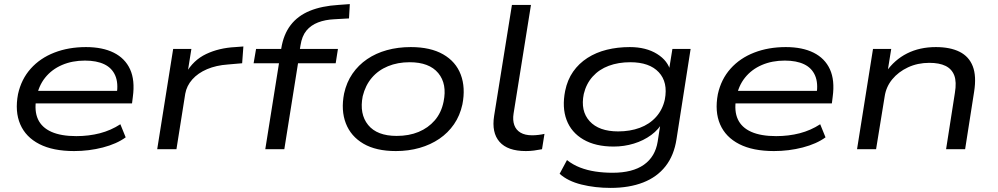

<svg xmlns="http://www.w3.org/2000/svg" viewBox="-20 -729 4874 938"><path d="M342 9Q239 9 172.5 -25Q106 -59 79 -121.5Q52 -184 68 -269Q84 -342 130 -393.5Q176 -445 245.5 -472Q315 -499 400 -499Q481 -499 536 -471.5Q591 -444 615.5 -390.5Q640 -337 629 -256L625 -224H131L140 -285H575L550 -267Q559 -323 543 -360Q527 -397 489.5 -415Q452 -433 395 -433Q333 -433 283 -411.5Q233 -390 200.5 -349.5Q168 -309 158 -251L157 -246Q147 -187 165.5 -146.5Q184 -106 231 -85Q278 -64 353 -64Q414 -64 468 -78Q522 -92 568 -122L594 -58Q550 -26 482.5 -8.5Q415 9 342 9Z M748 0 826 -490H915L896 -371H888Q924 -435 987 -465Q1050 -495 1130 -499L1169 -502L1163 -420L1094 -414Q1036 -410 991.5 -391Q947 -372 919.5 -341Q892 -310 885 -271L842 0Z M1276 0 1343 -420H1219L1231 -490H1378L1350 -467L1354 -492Q1365 -561 1400 -606.5Q1435 -652 1493.5 -676Q1552 -700 1634 -705L1689 -709L1685 -639L1614 -635Q1569 -633 1534 -619.5Q1499 -606 1477 -579.5Q1455 -553 1448 -507L1442 -471L1425 -490H1631L1620 -420H1436L1369 0Z M1914 9Q1817 9 1755.5 -27Q1694 -63 1669.5 -126.5Q1645 -190 1661 -272Q1673 -327 1702 -369Q1731 -411 1773.5 -440Q1816 -469 1870 -484Q1924 -499 1987 -499Q2083 -499 2145 -463.5Q2207 -428 2231 -364.5Q2255 -301 2239 -219Q2227 -164 2198 -122Q2169 -80 2126.5 -51Q2084 -22 2030 -6.5Q1976 9 1914 9ZM1918 -65Q1978 -65 2025 -84.5Q2072 -104 2104 -141Q2136 -178 2147 -232Q2165 -319 2121 -372Q2077 -425 1981 -425Q1923 -425 1875.5 -405.5Q1828 -386 1796.5 -349Q1765 -312 1752 -259Q1735 -172 1778.5 -118.5Q1822 -65 1918 -65Z M2549 9Q2460 9 2420.5 -36Q2381 -81 2394 -163L2481 -705H2574L2489 -174Q2484 -142 2492.5 -118Q2501 -94 2523 -81Q2545 -68 2580 -68Q2594 -68 2611 -70Q2628 -72 2640 -75L2628 0Q2608 4 2588.5 6.5Q2569 9 2549 9Z M2963 189Q2887 189 2820.5 172.5Q2754 156 2714 120L2750 53Q2779 76 2814 89.5Q2849 103 2889 109Q2929 115 2973 115Q3070 115 3125.5 76Q3181 37 3193 -37L3208 -134L3219 -135Q3199 -97 3161.5 -69.5Q3124 -42 3076.5 -27.5Q3029 -13 2978 -13Q2889 -13 2830 -47.5Q2771 -82 2748 -143Q2725 -204 2741 -285Q2752 -339 2780 -379Q2808 -419 2850 -446Q2892 -473 2944.5 -486Q2997 -499 3057 -499Q3136 -499 3190 -465.5Q3244 -432 3256 -379H3247L3265 -490H3354L3285 -49Q3273 30 3231.5 83Q3190 136 3122 162.5Q3054 189 2963 189ZM3000 -87Q3058 -87 3105.5 -104.5Q3153 -122 3185 -157.5Q3217 -193 3228 -243Q3244 -327 3198.5 -376Q3153 -425 3059 -425Q3001 -425 2954 -407.5Q2907 -390 2875.5 -355Q2844 -320 2832 -270Q2815 -187 2860.5 -137Q2906 -87 3000 -87Z M3761 9Q3658 9 3591.5 -25Q3525 -59 3498 -121.5Q3471 -184 3487 -269Q3503 -342 3549 -393.5Q3595 -445 3664.5 -472Q3734 -499 3819 -499Q3900 -499 3955 -471.5Q4010 -444 4034.5 -390.5Q4059 -337 4048 -256L4044 -224H3550L3559 -285H3994L3969 -267Q3978 -323 3962 -360Q3946 -397 3908.5 -415Q3871 -433 3814 -433Q3752 -433 3702 -411.5Q3652 -390 3619.5 -349.5Q3587 -309 3577 -251L3576 -246Q3566 -187 3584.5 -146.5Q3603 -106 3650 -85Q3697 -64 3772 -64Q3833 -64 3887 -78Q3941 -92 3987 -122L4013 -58Q3969 -26 3901.5 -8.5Q3834 9 3761 9Z M4167 0 4245 -490H4334L4316 -378H4309Q4350 -437 4411.5 -468Q4473 -499 4552 -499Q4622 -499 4668 -476Q4714 -453 4732.5 -405Q4751 -357 4739 -281L4695 0H4602L4645 -275Q4654 -329 4642 -360.5Q4630 -392 4599.5 -407Q4569 -422 4520 -422Q4463 -422 4416 -400Q4369 -378 4339 -341.5Q4309 -305 4302 -258L4260 0Z"/></svg>

Font: Nunito Sans 10pt Expanded
Style: Italic
Weight: 400
Width: 7
Italic angle: -9°
Designer: Vernon Adams
Foundry: Vernon Adams
Version: Version 3.101;gftools[0.9.27]